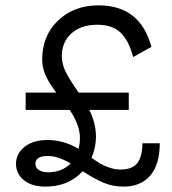

<svg xmlns="http://www.w3.org/2000/svg" viewBox="-20 -690 646 720"><path d="M462.9 -342.8V-277.8H314.9Q339.8 -228 339.8 -176.8Q339.8 -136.2 323.2 -98.1Q344.2 -83.5 357.2 -75.9Q370.1 -68.4 390.9 -61.3Q411.6 -54.2 432.1 -54.2Q475.1 -54.2 494.1 -77.4Q513.2 -100.6 514.2 -152.8H579.1Q579.1 -73.2 543.5 -31.7Q507.8 9.8 442.9 9.8Q401.9 9.8 366.9 -5.4Q332 -20.5 290 -47.9Q237.3 9.8 149.9 9.8Q99.6 9.8 69.8 -14.2Q40 -38.1 40 -76.2Q40 -113.3 72 -139.2Q104 -165 158.2 -165Q218.3 -165 274.9 -131.8Q279.8 -153.8 279.8 -172.9Q279.8 -221.2 241.2 -277.8H76.2V-342.8H190.9Q162.1 -380.9 150.1 -409.4Q138.2 -438 138.2 -466.8Q138.2 -555.7 197.5 -612.8Q256.8 -669.9 349.1 -669.9Q427.7 -669.9 477.1 -631.3Q526.4 -592.8 547.9 -514.2L479 -476.1Q463.9 -536.6 432.9 -566.9Q401.9 -597.2 345.2 -597.2Q284.2 -597.2 248 -564.9Q211.9 -532.7 211.9 -480Q211.9 -452.1 224.1 -425.3Q236.3 -398.4 270 -350.1L274.9 -342.8ZM112.8 -76.2Q112.8 -61 126 -52.5Q139.2 -43.9 160.2 -43.9Q211.9 -43.9 245.1 -77.1Q197.3 -105 159.2 -105Q112.8 -105 112.8 -76.2Z"/></svg>

Font: Human Sans
Style: Regular
Weight: 400
Designer: Tim Radville
Foundry: Continuum
Version: Version 1.000;FEAKit 1.0